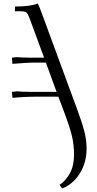

<svg xmlns="http://www.w3.org/2000/svg" viewBox="-20 -766 549 1089"><path d="M47.9 -238.8V-245.1L76.2 -248Q106 -245.1 152.8 -245.1H300.8L240.2 -411.1H193.8Q126 -411.1 50.8 -403.8L47.9 -432.1V-439L76.2 -441.9Q106 -439 152.8 -439H230L147.9 -662.1Q138.7 -687 130.6 -694.6Q122.6 -702.1 98.1 -702.1H64.9V-729Q152.8 -729 194.8 -746.1L207 -717.8L414.1 -155.8Q444.3 -74.7 457.8 -23.2Q471.2 28.3 471.2 76.2Q471.2 156.2 432.4 218Q393.6 279.8 332 303.2L317.9 282.2Q353 259.8 376.5 216.6Q399.9 173.3 399.9 111.8Q399.9 58.6 389.2 10.5Q378.4 -37.6 346.2 -124L311 -217.8H193.8Q121.1 -217.8 50.8 -210.9Z"/></svg>

Font: Dihjauti S
Style: Regular
Weight: 400
Designer: T. Christopher White
Version: Version 3.0.0